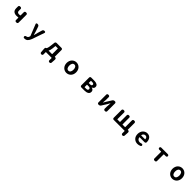

<svg xmlns="http://www.w3.org/2000/svg" viewBox="1153 -4020 7695 7695"><g transform="rotate(45 5000.0 -173.0)"><path d="M637.7 0Q614.3 0 597.2 -17.1Q580.1 -34.2 580.1 -57.6V-191.4Q580.1 -199.2 573.2 -197.3Q530.3 -190.4 479.5 -190.4Q373 -190.4 312.5 -240.7Q252 -291 252 -400.4V-502Q252 -526.4 269 -543Q286.1 -559.6 309.6 -559.6H341.8Q365.2 -559.6 382.3 -543Q399.4 -526.4 399.4 -502V-400.4Q399.4 -351.6 425.8 -328.1Q452.1 -304.7 510.7 -304.7Q543 -304.7 573.2 -312.5Q580.1 -313.5 580.1 -321.3V-502Q580.1 -526.4 597.2 -543Q614.3 -559.6 637.7 -559.6H669.9Q693.4 -559.6 710.4 -543Q727.5 -526.4 727.5 -502V-57.6Q727.5 -34.2 710.4 -17.1Q693.4 0 669.9 0Z M1340.8 227.5Q1330.1 227.5 1320.3 226.6Q1296.9 225.6 1284.2 205.1Q1275.4 190.4 1275.4 174.8Q1275.4 168 1277.3 160.2V159.2Q1287.1 118.2 1347.7 109.4Q1410.2 99.6 1434.6 25.4L1442.4 -1Q1445.3 -7.8 1442.4 -14.6L1248 -503.9Q1245.1 -511.7 1245.1 -518.6Q1245.1 -530.3 1252 -540Q1263.7 -557.6 1284.2 -557.6H1317.4Q1342.8 -557.6 1363.8 -542.5Q1384.8 -527.3 1393.6 -502.9L1463.9 -297.9Q1466.8 -290 1509.8 -141.6Q1510.7 -139.6 1513.2 -139.6Q1515.6 -139.6 1516.6 -141.6Q1522.5 -167 1536.1 -219.2Q1549.8 -271.5 1555.7 -297.9L1616.2 -502Q1624 -526.4 1644.5 -542Q1665 -557.6 1690.4 -557.6H1715.8Q1737.3 -557.6 1750 -540Q1757.8 -529.3 1757.8 -517.6Q1757.8 -510.7 1754.9 -502.9L1575.2 19.5Q1535.2 126 1482.4 176.8Q1429.7 227.5 1340.8 227.5Z M2444.3 -442.4Q2436.5 -442.4 2435.5 -434.6L2420.9 -295.9Q2409.2 -187.5 2374 -121.1Q2373 -118.2 2374.5 -116.2Q2376 -114.3 2377.9 -114.3H2565.4Q2573.2 -114.3 2573.2 -121.1V-434.6Q2573.2 -442.4 2565.4 -442.4ZM2719.7 -121.1Q2719.7 -114.3 2727.5 -114.3H2749Q2773.4 -114.3 2790 -97.2Q2806.6 -80.1 2806.6 -56.6V-18.6L2796.9 139.6Q2794.9 163.1 2777.3 179.7Q2759.8 196.3 2735.4 196.3H2724.6Q2700.2 196.3 2683.6 179.7Q2667 163.1 2667 138.7V8.8Q2667 2 2659.2 2H2339.8Q2333 2 2333 8.8V138.7Q2333 163.1 2315.9 179.7Q2298.8 196.3 2275.4 196.3H2264.6Q2240.2 196.3 2222.2 179.7Q2204.1 163.1 2203.1 139.6L2191.4 -18.6V-85Q2191.4 -96.7 2200.2 -105.5Q2209 -114.3 2220.7 -114.3Q2224.6 -114.3 2227.5 -116.2Q2250 -129.9 2265.1 -173.8Q2280.3 -217.8 2293.9 -328.1L2314.5 -501Q2317.4 -525.4 2335.4 -542Q2353.5 -558.6 2377.9 -558.6H2662.1Q2685.5 -558.6 2702.6 -541.5Q2719.7 -524.4 2719.7 -501Z M3230.5 -279.3Q3230.5 -346.7 3252.9 -403.3Q3275.4 -460 3312.5 -497.1Q3349.6 -534.2 3397.9 -554.2Q3446.3 -574.2 3499.5 -574.2Q3552.7 -574.2 3601.1 -554.2Q3649.4 -534.2 3686.5 -497.1Q3723.6 -460 3746.1 -403.3Q3768.6 -346.7 3768.6 -279.3Q3768.6 -211.9 3746.1 -155.8Q3723.6 -99.6 3686.5 -63Q3649.4 -26.4 3601.1 -6.3Q3552.7 13.7 3499.5 13.7Q3446.3 13.7 3397.9 -6.3Q3349.6 -26.4 3312.5 -63Q3275.4 -99.6 3252.9 -155.8Q3230.5 -211.9 3230.5 -279.3ZM3618.2 -279.3Q3618.2 -359.4 3586.9 -406.7Q3555.7 -454.1 3499.5 -454.1Q3443.4 -454.1 3412.1 -406.7Q3380.9 -359.4 3380.9 -279.3Q3380.9 -199.2 3412.1 -152.8Q3443.4 -106.4 3499.5 -106.4Q3555.7 -106.4 3586.9 -152.8Q3618.2 -199.2 3618.2 -279.3Z M4339.8 0Q4315.4 0 4298.8 -17.1Q4282.2 -34.2 4282.2 -57.6V-502Q4282.2 -526.4 4298.8 -543Q4315.4 -559.6 4339.8 -559.6H4513.7Q4615.2 -559.6 4674.8 -524.9Q4734.4 -490.2 4734.4 -414.1Q4734.4 -374 4710.9 -342.8Q4687.5 -311.5 4642.6 -297.9Q4639.6 -296.9 4639.6 -294.4Q4639.6 -292 4642.6 -291Q4755.9 -263.7 4755.9 -161.1Q4755.9 -80.1 4692.4 -40Q4628.9 0 4526.4 0ZM4424.8 -343.8Q4424.8 -335.9 4432.6 -335.9H4502Q4592.8 -335.9 4592.8 -398.4Q4592.8 -460.9 4503.9 -460.9H4432.6Q4424.8 -460.9 4424.8 -454.1ZM4424.8 -106.4Q4424.8 -98.6 4432.6 -98.6H4517.6Q4613.3 -98.6 4613.3 -169.9Q4613.3 -201.2 4588.4 -220.2Q4563.5 -239.3 4513.7 -239.3H4432.6Q4424.8 -239.3 4424.8 -231.4Z M5309.6 0Q5285.2 0 5268.6 -17.1Q5252 -34.2 5252 -57.6V-502Q5252 -526.4 5268.6 -543Q5285.2 -559.6 5309.6 -559.6H5335.9Q5360.4 -559.6 5377 -543Q5393.6 -526.4 5393.6 -502V-382.8Q5393.6 -358.4 5392.1 -327.6Q5390.6 -296.9 5386.2 -249Q5381.8 -201.2 5380.9 -184.6Q5380.9 -182.6 5382.8 -182.6Q5384.8 -182.6 5385.7 -184.6Q5447.3 -291 5452.1 -299.8L5585 -511.7Q5599.6 -534.2 5623 -546.9Q5646.5 -559.6 5673.8 -559.6H5692.4Q5715.8 -559.6 5732.9 -543Q5750 -526.4 5750 -502V-57.6Q5750 -34.2 5732.9 -17.1Q5715.8 0 5692.4 0H5665Q5641.6 0 5624.5 -17.1Q5607.4 -34.2 5607.4 -57.6V-175.8Q5607.4 -225.6 5621.1 -375Q5621.1 -377 5619.1 -377Q5617.2 -377 5616.2 -375Q5566.4 -290 5549.8 -258.8L5417 -48.8Q5402.3 -26.4 5378.9 -13.2Q5355.5 0 5328.1 0Z M6857.4 -121.1Q6857.4 -114.3 6864.3 -114.3H6885.7Q6909.2 -114.3 6926.3 -97.2Q6943.4 -80.1 6943.4 -56.6V-18.6L6933.6 139.6Q6931.6 163.1 6914.1 179.7Q6896.5 196.3 6872.1 196.3H6861.3Q6837.9 196.3 6820.8 179.7Q6803.7 163.1 6803.7 138.7V8.8Q6803.7 2 6796.9 2H6177.7Q6153.3 2 6136.7 -15.1Q6120.1 -32.2 6120.1 -55.7V-501Q6120.1 -524.4 6136.7 -541.5Q6153.3 -558.6 6177.7 -558.6H6207Q6231.4 -558.6 6248 -541.5Q6264.6 -524.4 6264.6 -501V-121.1Q6264.6 -114.3 6272.5 -114.3H6411.1Q6418 -114.3 6418 -121.1V-501Q6418 -524.4 6435.1 -541.5Q6452.1 -558.6 6475.6 -558.6H6500Q6524.4 -558.6 6541 -541.5Q6557.6 -524.4 6557.6 -501V-121.1Q6557.6 -114.3 6565.4 -114.3H6704.1Q6710.9 -114.3 6710.9 -121.1V-501Q6710.9 -524.4 6728 -541.5Q6745.1 -558.6 6768.6 -558.6H6799.8Q6823.2 -558.6 6840.3 -541.5Q6857.4 -524.4 6857.4 -501Z M7532.2 13.7Q7411.1 13.7 7332.5 -65.4Q7253.9 -144.5 7253.9 -279.3Q7253.9 -344.7 7275.9 -401.4Q7297.9 -458 7334.5 -495.1Q7371.1 -532.2 7418 -553.2Q7464.8 -574.2 7514.6 -574.2Q7627 -574.2 7688 -500Q7749 -425.8 7749 -305.7Q7749 -300.8 7749 -295.9Q7748 -271.5 7729 -255.4Q7710 -239.3 7684.6 -239.3H7404.3Q7396.5 -239.3 7398.4 -231.4Q7408.2 -167 7449.2 -132.8Q7490.2 -98.6 7551.8 -98.6Q7592.8 -98.6 7631.8 -114.3Q7643.6 -119.1 7655.3 -119.1Q7664.1 -119.1 7671.9 -117.2Q7693.4 -111.3 7703.1 -92.8Q7710 -80.1 7710 -66.4Q7710 -52.7 7703.1 -40.5Q7696.3 -28.3 7683.6 -22.5Q7609.4 13.7 7532.2 13.7ZM7395.5 -341.8Q7395.5 -335.9 7402.3 -335.9H7615.2Q7623 -335.9 7623 -342.8Q7623 -342.8 7623 -342.8Q7621.1 -398.4 7594.7 -429.2Q7568.4 -460 7516.6 -460Q7472.7 -460 7438.5 -429.7Q7395.5 -390.6 7395.5 -341.8Z M8484.4 0Q8460 0 8443.4 -17.1Q8426.8 -34.2 8426.8 -57.6V-436.5Q8426.8 -444.3 8418.9 -444.3H8313.5Q8289.1 -444.3 8272.5 -460.9Q8255.9 -477.5 8255.9 -502Q8255.9 -526.4 8272.5 -543Q8289.1 -559.6 8313.5 -559.6H8686.5Q8710.9 -559.6 8727.5 -543Q8744.1 -526.4 8744.1 -502Q8744.1 -477.5 8727.5 -460.9Q8710.9 -444.3 8686.5 -444.3H8580.1Q8572.3 -444.3 8572.3 -436.5V-57.6Q8572.3 -34.2 8555.7 -17.1Q8539.1 0 8514.6 0Z M9230.5 -279.3Q9230.5 -346.7 9252.9 -403.3Q9275.4 -460 9312.5 -497.1Q9349.6 -534.2 9397.9 -554.2Q9446.3 -574.2 9499.5 -574.2Q9552.7 -574.2 9601.1 -554.2Q9649.4 -534.2 9686.5 -497.1Q9723.6 -460 9746.1 -403.3Q9768.6 -346.7 9768.6 -279.3Q9768.6 -211.9 9746.1 -155.8Q9723.6 -99.6 9686.5 -63Q9649.4 -26.4 9601.1 -6.3Q9552.7 13.7 9499.5 13.7Q9446.3 13.7 9397.9 -6.3Q9349.6 -26.4 9312.5 -63Q9275.4 -99.6 9252.9 -155.8Q9230.5 -211.9 9230.5 -279.3ZM9618.2 -279.3Q9618.2 -359.4 9586.9 -406.7Q9555.7 -454.1 9499.5 -454.1Q9443.4 -454.1 9412.1 -406.7Q9380.9 -359.4 9380.9 -279.3Q9380.9 -199.2 9412.1 -152.8Q9443.4 -106.4 9499.5 -106.4Q9555.7 -106.4 9586.9 -152.8Q9618.2 -199.2 9618.2 -279.3Z"/></g></svg>

Font: Gen Jyuu Gothic Monospace Bold
Style: Bold
Weight: 700
Designer: [Source Han Sans]
Ryoko NISHIZUKA  (kana & ideographs); Paul D. Hunt (Latin, Greek & Cyrillic); Wenlong ZHANG  (bopomofo
Version: Version 1.002.20150607